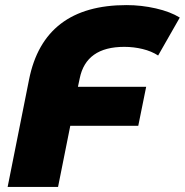

<svg xmlns="http://www.w3.org/2000/svg" viewBox="-20 -734 726 754"><path d="M293 -426 286 -393H554L523 -240H256L208 0H10L94 -421Q152 -714 477 -714Q535 -714 592 -701Q649 -688 686 -665L601 -516Q575 -533 540 -541.5Q505 -550 468 -550Q318 -550 293 -426Z"/></svg>

Font: Montserrat Alternates ExtraBold
Style: Italic
Weight: 800
Italic angle: -11.3°
Designer: Julieta Ulanovsky
Foundry: Julieta Ulanovsky
Version: Version 7.200